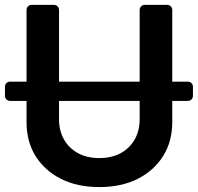

<svg xmlns="http://www.w3.org/2000/svg" viewBox="-24 -747 802 778"><path d="M223.4 -22Q157 -55.8 120 -114.7Q83.5 -173.7 83.5 -252.1V-338.1H16.7Q8.2 -338.1 2.1 -344.1Q-3.9 -350.1 -3.9 -358.7V-395.2Q-3.9 -404.1 2.1 -410.2Q8.2 -416.2 16.7 -416.2H83.5V-706.3Q83.5 -715.2 89.5 -721.2Q95.5 -727.3 104 -727.3H194.2Q203.1 -727.3 209.2 -721.2Q215.2 -715.2 215.2 -706.3V-416.2H541.9V-706.3Q541.9 -715.2 547.9 -721.2Q554 -727.3 562.5 -727.3H653.1Q661.9 -727.3 668 -721.2Q674 -715.2 674 -706.3V-416.2H736.9Q745.7 -416.2 751.8 -410.2Q757.8 -404.1 757.8 -395.2V-358.7Q757.8 -350.1 751.8 -344.1Q745.7 -338.1 736.9 -338.1H674V-252.1Q674 -174 637.1 -114.7Q599.8 -55.8 533.7 -22Q467.3 11 378.6 11Q289.4 11 223.4 -22ZM235.1 -182.2Q255.3 -146.7 291.9 -126.4Q328.8 -106.5 378.6 -106.5Q428.3 -106.5 465.2 -126.4Q501.8 -146.7 522 -182.2Q541.9 -218 541.9 -263.1V-338.1H215.2V-263.1Q215.2 -218 235.1 -182.2Z"/></svg>

Font: DeltaSans SemiBold
Style: Regular
Weight: 600
Designer: Rasmus Andersson
Foundry: rsms
Version: Version 3.012